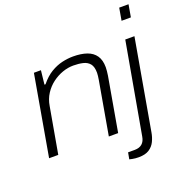

<svg xmlns="http://www.w3.org/2000/svg" viewBox="-156 -861 1126 1181"><g transform="rotate(-20 407.0 -270.0)"><path d="M31 0 123 -526H169L159 -435H166Q200 -477 237 -499Q274 -521 311 -529.5Q348 -538 383 -538Q435 -538 472.5 -525Q510 -512 530 -483Q550 -454 550 -407Q550 -395 548.5 -382Q547 -369 545 -354L483 0H422L483 -348Q485 -361 486.5 -372.5Q488 -384 488 -393Q488 -433 472 -452.5Q456 -472 428 -478.5Q400 -485 365 -485Q330 -485 294.5 -472.5Q259 -460 227.5 -436.5Q196 -413 173.5 -378.5Q151 -344 144 -300L91 0ZM739 -642 753 -723H814L800 -642ZM552 183Q541 183 530 182Q519 181 509.5 179Q500 177 492 175L500 132H544Q574 132 592 116.5Q610 101 615 70L721 -526H781L677 66Q672 96 659 123Q646 150 620.5 166.5Q595 183 552 183Z"/></g></svg>

Font: Archivo SemiExpanded ExtraLight
Style: Italic
Weight: 250
Width: 6
Italic angle: -10°
Designer: Hector Gatti
Foundry: Omnibus-Type
Version: Version 2.001